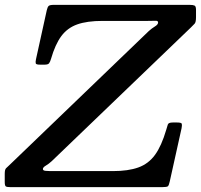

<svg xmlns="http://www.w3.org/2000/svg" viewBox="-66 -770 828 790"><path d="M-46.5 -21V-55Q-46.5 -72.5 -41 -77.8Q-35.5 -83 -27 -91L546 -642Q558 -653 571.2 -661Q584.5 -669 584.5 -677.5Q584.5 -685 573.8 -684.5Q563 -684 542.5 -684H356.5Q292 -684 251.5 -669.5Q211 -655 186 -621Q161 -587 144 -528Q140.5 -516 136.2 -510Q132 -504 118 -504H98.5Q83 -504 81.2 -509Q79.5 -514 82 -526L126.5 -728Q129.5 -741 134.2 -745.5Q139 -750 155.5 -750H714Q728 -750 734.2 -747.2Q740.5 -744.5 740.5 -729.5V-699.5Q740.5 -679 735 -672.8Q729.5 -666.5 719.5 -657L147 -107Q134.5 -95.5 122.5 -88.5Q110.5 -81.5 110.5 -74.5Q110.5 -68 121.8 -67Q133 -66 157.5 -66H398Q461.5 -66 503.2 -81Q545 -96 571.8 -132.8Q598.5 -169.5 618 -236Q622 -249 624.5 -257.5Q627 -266 645 -266H662.5Q680.5 -266 682 -260.5Q683.5 -255 681 -242L632.5 -23.5Q629 -7.5 625 -3.8Q621 0 601 0H-22.5Q-37.5 0 -42 -3Q-46.5 -6 -46.5 -21Z"/></svg>

Font: Besley* Medium
Style: Italic
Weight: 500
Italic angle: -13°
Designer: Owen Earl
Foundry: indestructible type*
Version: Version 3.000; ttfautohint (v1.8.3)